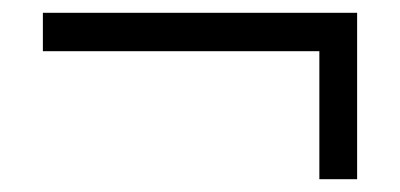

<svg xmlns="http://www.w3.org/2000/svg" viewBox="-20 -369 625 300"><path d="M479 -89V-289H47V-349H538V-89Z"/></svg>

Font: Isabella Sans
Style: Italic
Weight: 400
Italic angle: -12°
Designer: Christian Thalmann (Catharsis Fonts), Cristiano Sobral
Foundry: The Isabella Sans Project Authors
Version: Version 2.026; ttfautohint (v1.8.4.7-5d5b-dirty)